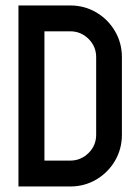

<svg xmlns="http://www.w3.org/2000/svg" viewBox="-20 -676 509 696"><path d="M328.6 -187.5V-468.8Q328.6 -507.8 300.8 -535.2Q272.9 -562.5 234.4 -562.5H141.1V-93.8H234.4Q272.9 -93.8 300.8 -121.1Q328.6 -148.4 328.6 -187.5ZM234.4 -656.2Q286.1 -656.2 328.9 -631.1Q371.6 -606 396.7 -563.2Q421.9 -520.5 421.9 -468.8V-187.5Q421.9 -135.7 396.7 -93Q371.6 -50.3 328.9 -25.1Q286.1 0 234.4 0H46.9V-656.2Z"/></svg>

Font: Lambda
Style: Regular
Weight: 400
Designer: GGBotNet
Version: 0.22